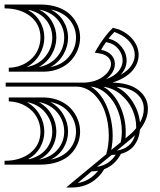

<svg xmlns="http://www.w3.org/2000/svg" viewBox="-29 -728 707 849"><path d="M142.1 -431.2Q195.3 -441.4 225.1 -478.5Q254.9 -515.6 254.9 -562Q254.9 -606 226.8 -640.1Q198.7 -674.3 144 -686Q181.2 -666.5 200.7 -633.3Q220.2 -600.1 220.2 -562Q220.2 -522.9 199.7 -487.3Q179.2 -451.7 142.1 -431.2ZM-8.8 -708H149.9Q192.9 -708 227.1 -695.8Q261.2 -683.6 282.2 -662.8Q303.2 -642.1 314.2 -616.2Q325.2 -590.3 325.2 -562Q325.2 -534.2 314.7 -507.8Q304.2 -481.4 284.7 -460.2Q265.1 -439 234.9 -425.5Q204.6 -412.1 168 -411.1H9.8V-428.2Q53.2 -429.7 85.9 -449.7Q118.7 -469.7 134.3 -499.3Q149.9 -528.8 149.9 -562Q149.9 -619.6 106 -655.3Q62 -690.9 -8.8 -690.9ZM193.8 -431.2Q247.1 -441.4 277.1 -478.8Q307.1 -516.1 307.1 -562Q307.1 -606 278.8 -640.1Q250.5 -674.3 195.8 -686Q232.9 -666.5 252.4 -633.3Q272 -600.1 272 -562Q272 -522.9 251.5 -487.3Q231 -451.7 193.8 -431.2ZM88.9 -431.2Q142.1 -441.4 172.1 -478.8Q202.1 -516.1 202.1 -562Q202.1 -604.5 176.3 -637.7Q150.4 -670.9 100.1 -684.1L96.2 -683.1Q130.9 -663.6 148.9 -631.1Q167 -598.6 167 -562Q167 -522.9 146.5 -487.3Q126 -451.7 88.9 -431.2ZM142.1 -276.9Q179.2 -256.3 199.7 -220.7Q220.2 -185.1 220.2 -146Q220.2 -107.9 200.7 -74.7Q181.2 -41.5 144 -22Q198.7 -33.7 226.8 -67.9Q254.9 -102.1 254.9 -146Q254.9 -192.4 225.1 -229.5Q195.3 -266.6 142.1 -276.9ZM-8.8 -17.1Q62 -17.1 106 -52.7Q149.9 -88.4 149.9 -146Q149.9 -179.2 134.3 -208.7Q118.7 -238.3 85.9 -258.3Q53.2 -278.3 9.8 -279.8V-296.9H168Q204.6 -295.9 234.9 -282.5Q265.1 -269 284.7 -247.8Q304.2 -226.6 314.7 -200.2Q325.2 -173.8 325.2 -146Q325.2 -117.7 314.2 -91.8Q303.2 -65.9 282.2 -45.2Q261.2 -24.4 227.1 -12.2Q192.9 0 149.9 0H-8.8ZM193.8 -276.9Q231 -256.3 251.5 -220.7Q272 -185.1 272 -146Q272 -107.9 252.4 -74.7Q232.9 -41.5 195.8 -22Q250.5 -33.7 278.8 -67.9Q307.1 -102.1 307.1 -146Q307.1 -191.9 277.1 -229.2Q247.1 -266.6 193.8 -276.9ZM88.9 -276.9Q126 -256.3 146.5 -220.7Q167 -185.1 167 -146Q167 -109.4 148.9 -76.9Q130.9 -44.4 96.2 -24.9L100.1 -23.9Q150.4 -37.1 176.3 -70.3Q202.1 -103.5 202.1 -146Q202.1 -191.9 172.1 -229.2Q142.1 -266.6 88.9 -276.9ZM477.1 -586.9Q460 -569.8 451.2 -557.1L455.1 -556.2Q488.3 -546.9 509.5 -519.8Q530.8 -492.7 530.8 -460Q530.8 -425.3 503.9 -397Q535.6 -414.1 551.3 -437.3Q566.9 -460.4 566.9 -484.9Q566.9 -514.2 546.6 -540.3Q526.4 -566.4 490.2 -581.1ZM513.2 -460Q513.2 -486.8 495.6 -509.8Q478 -532.7 451.2 -539.1L439.9 -542Q425.3 -521 418 -507.8Q447.8 -501.5 463.4 -484.9Q479 -468.3 479 -445.8Q479 -407.7 439.9 -377.9Q477.5 -391.1 495.4 -413.3Q513.2 -435.5 513.2 -460ZM464.8 -43 399.9 9.8Q453.6 1.5 482.9 -43.9Q477.1 -43 464.8 -43ZM487.8 -62Q551.3 -71.8 567.9 -129.9Q560.5 -122.6 551.8 -115.2ZM314.9 81.1Q368.2 73.2 404.8 26.9Q391.6 29.8 376 29.8ZM589.8 -186Q606.9 -215.3 606.9 -247.1Q606.9 -286.1 576.4 -313Q545.9 -339.8 485.8 -344.2Q529.8 -321.8 557.6 -278.1Q585.4 -234.4 589.8 -186ZM428.2 -344.2Q474.6 -317.4 500.7 -261.7Q526.9 -206.1 526.9 -145Q526.9 -125 525.9 -116.2L541 -128.9Q559.6 -144 573.2 -161.1V-167Q573.2 -205.6 556.2 -243.7Q539.1 -281.7 505.1 -310.3Q471.2 -338.9 428.2 -344.2ZM372.1 -345.2Q418 -317.9 443.6 -256.8Q469.2 -195.8 469.2 -127Q469.2 -97.7 462.9 -64.9L504.9 -99.1Q509.8 -124.5 509.8 -145Q509.8 -192.4 493.4 -236.1Q477.1 -279.8 445.1 -310.3Q413.1 -340.8 372.1 -345.2ZM496.1 -598.1Q536.6 -581.5 560.3 -550.8Q584 -520 584 -484.9Q584 -446.3 554.7 -413.6Q525.4 -380.9 467.8 -362.8Q543.5 -361.3 584.2 -328.9Q625 -296.4 625 -247.1Q625 -200.2 589.8 -154.8Q586.9 -115.2 565.9 -86.7Q544.9 -58.1 505.9 -47.9Q480 1.5 432.1 20Q409.7 57.6 373 79.3Q336.4 101.1 288.1 101.1H264.2L291 78.1L440.9 -45.9Q452.1 -86.9 452.1 -127Q452.1 -183.6 435.1 -232.9Q418 -282.2 384 -313.7Q350.1 -345.2 306.2 -345.2H-3.9V-362.8H347.2Q398.4 -366.2 430.2 -391.8Q461.9 -417.5 461.9 -445.8Q461.9 -462.4 448.5 -475.3Q435.1 -488.3 408.2 -492.2L390.1 -495.1L398.9 -511.2Q434.1 -570.3 470.2 -605Q488.8 -600.6 496.1 -598.1Z"/></svg>

Font: FoglihtenFr02
Style: Regular
Weight: 500
Version: Version 0.68